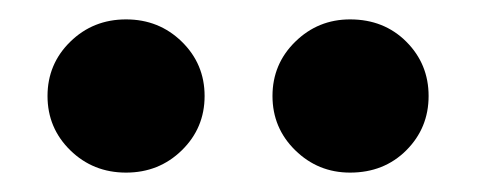

<svg xmlns="http://www.w3.org/2000/svg" viewBox="-20 -819 493 198"><path d="M191 -720Q191 -687 167.5 -664Q144 -641 110 -641Q76 -641 52.5 -664Q29 -687 29 -720Q29 -753 52.5 -776Q76 -799 110 -799Q144 -799 167.5 -776Q191 -753 191 -720ZM422 -720Q422 -687 399 -664Q376 -641 341 -641Q308 -641 284.5 -664Q261 -687 261 -720Q261 -753 284.5 -776Q308 -799 341 -799Q376 -799 399 -776Q422 -753 422 -720Z"/></svg>

Font: Fira Sans BGR
Style: Bold
Weight: 700
Designer: bBox Type GmbH & Carrois Corporate GbR & Edenspiekermann AG
Foundry: bBox Type GmbH & Carrois Corporate GbR & Edenspiekermann AG
Version: Version 4.301